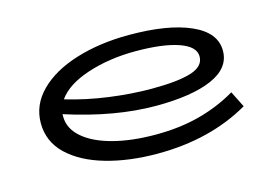

<svg xmlns="http://www.w3.org/2000/svg" viewBox="-72 -626 1122 783"><g transform="rotate(-15 488.5 -235.0)"><path d="M896 -82Q730 14 508 14Q388 14 290.5 -14Q193 -42 136 -96.5Q79 -151 79 -229Q79 -306 137 -364Q195 -422 295.5 -453Q396 -484 519 -484Q683 -484 778 -442Q873 -400 873 -323Q873 -250 788.5 -213Q704 -176 552 -176Q379 -176 174 -242V-232Q174 -181 218.5 -142.5Q263 -104 341.5 -83.5Q420 -63 520 -63Q623 -63 707 -85.5Q791 -108 862 -150ZM195 -299Q282 -273 375 -260.5Q468 -248 553 -248Q664 -248 719.5 -265.5Q775 -283 775 -325Q775 -367 709 -390Q643 -413 527 -413Q417 -413 325 -383Q233 -353 195 -299Z"/></g></svg>

Font: BioRhyme Expanded
Style: Regular
Weight: 400
Width: 7
Designer: Aoife Mooney
Foundry: Aoife Mooney Type
Version: Version 1.000